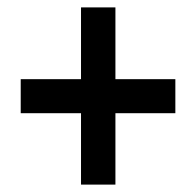

<svg xmlns="http://www.w3.org/2000/svg" viewBox="-20 -613 531 519"><path d="M292 -399V-593H199V-399H36V-307H199V-114H292V-307H454V-399Z"/></svg>

Font: Noto Sans Thai Cond SemBd
Style: Regular
Weight: 600
Width: 3
Designer: Monotype Design Team
Foundry: Monotype Imaging Inc.
Version: Version 2.002